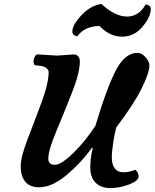

<svg xmlns="http://www.w3.org/2000/svg" viewBox="-20 -937 785 974"><path d="M719 -915Q745 -911 745 -891Q745 -852 703 -801.5Q661 -751 599 -751Q537 -751 485 -805Q411 -805 372 -753Q347 -757 347 -777Q347 -811 393.5 -860Q440 -909 494 -917Q564 -853 624.5 -853Q685 -853 719 -915ZM270 -655 356 -661Q368 -661 376.5 -651.5Q385 -642 385 -625Q385 -568 345 -466.5Q305 -365 265 -269.5Q225 -174 225 -133Q225 -101 258 -101Q291 -101 352.5 -161.5Q414 -222 464 -299Q523 -496 569 -582.5Q615 -669 678 -669Q698 -669 718 -647Q738 -625 738 -606Q738 -567 697 -485.5Q656 -404 570 -291Q561 -259 554 -211Q547 -163 547 -141Q547 -63 608 -63Q634 -63 666 -76Q683 -63 683 -41.5Q683 -20 635.5 -1.5Q588 17 540 17Q492 17 465 -10Q438 -37 438 -88Q438 -139 451 -187H446Q391 -110 317 -48.5Q243 13 179 13Q131 13 108 -15.5Q85 -44 85 -92.5Q85 -141 120.5 -232.5Q156 -324 191.5 -420Q227 -516 227 -575Q221 -591 205.5 -597.5Q190 -604 157 -606Q150 -613 150 -625Q150 -637 156.5 -649Q163 -661 169 -661Z"/></svg>

Font: Clara
Style: Regular
Weight: 400
Designer: Proyecto DEMO
Foundry: Proyecto DEMO
Version: Version 1.002